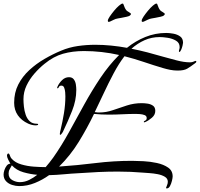

<svg xmlns="http://www.w3.org/2000/svg" viewBox="-31 -949 1116 1072"><path d="M900 103Q896 103 896 100Q896 98 901 87Q906 76 906 66Q906 48 889.5 38Q873 28 849.5 23.5Q826 19 803.5 17.5Q781 16 769 15Q699 9 627 9Q572 9 518 11.5Q464 14 409 18Q368 20 326 24Q284 28 243 29Q207 55 164 72.5Q121 90 76 90Q57 90 36.5 83.5Q16 77 2.5 62.5Q-11 48 -11 25Q-11 15 -6.5 1Q-2 -13 6.5 -24Q15 -35 27 -35Q22 -43 15 -57.5Q8 -72 8 -80Q8 -84 10 -88Q12 -92 16 -92Q19 -92 20.5 -89Q22 -86 23 -84Q25 -77 28 -71.5Q31 -66 36 -61Q54 -41 88 -31Q122 -21 158.5 -18.5Q195 -16 220 -16H224Q235 -29 245.5 -42Q256 -55 266 -69Q313 -136 355 -212.5Q397 -289 439.5 -366Q482 -443 529.5 -514Q577 -585 634 -642Q586 -653 536.5 -658.5Q487 -664 438 -664Q374 -664 321 -649Q268 -634 218 -593Q189 -570 161.5 -538.5Q134 -507 117 -471Q100 -435 100 -395Q100 -377 102.5 -353.5Q105 -330 112.5 -308Q120 -286 135 -272Q150 -258 175 -258Q177 -258 179.5 -257.5Q182 -257 182 -254Q182 -251 176.5 -250Q171 -249 169 -249Q148 -249 126 -259Q89 -276 68.5 -305.5Q48 -335 48 -375Q48 -432 71 -477Q94 -522 132.5 -557.5Q171 -593 217.5 -620Q264 -647 310 -666Q355 -685 403.5 -692Q452 -699 501 -699Q545 -699 590 -694.5Q635 -690 678 -682Q725 -720 780.5 -742.5Q836 -765 897 -765Q915 -765 937 -761Q959 -757 975 -745.5Q991 -734 991 -710Q991 -706 988 -693.5Q985 -681 980 -670Q975 -659 970 -659Q968 -659 968 -662Q968 -668 970 -673.5Q972 -679 972 -686Q972 -710 951.5 -722Q931 -734 905 -738Q879 -742 861 -742Q815 -742 776 -724.5Q737 -707 703 -677Q748 -668 792.5 -656.5Q837 -645 881 -632Q913 -623 955 -612Q997 -601 1030 -601Q1042 -601 1050 -605Q1058 -609 1062 -609Q1065 -609 1065 -606Q1065 -602 1062.5 -599.5Q1060 -597 1057 -595Q1032 -576 1014 -565.5Q996 -555 961 -555Q940 -555 919.5 -559Q899 -563 879 -569Q825 -585 772 -603Q719 -621 664 -635Q633 -595 603.5 -539.5Q574 -484 547.5 -427Q521 -370 498 -323L507 -322Q512 -321 516 -321Q520 -321 524 -321Q562 -321 599.5 -334Q637 -347 677 -360Q717 -373 760 -373Q775 -373 792.5 -370.5Q810 -368 823 -359Q836 -350 836 -330Q836 -308 817.5 -292Q799 -276 781 -268Q777 -266 775 -266Q772 -266 772 -268Q772 -273 780 -276Q788 -279 788 -290Q788 -302 776 -306.5Q764 -311 750 -312Q736 -313 728 -313Q690 -313 652 -311Q614 -309 576 -309Q556 -309 535 -310Q514 -311 494 -313Q456 -234 409 -157.5Q362 -81 299 -19Q401 -26 502 -38.5Q603 -51 706 -51Q732 -51 770 -49Q808 -47 845 -39Q882 -31 907.5 -13.5Q933 4 933 36Q933 44 929 60.5Q925 77 918 90Q911 103 900 103ZM305 -196Q304 -196 303.5 -198Q303 -200 303 -201Q303 -207 304.5 -212.5Q306 -218 307 -223Q318 -268 326 -316.5Q334 -365 334 -411Q334 -419 333 -433Q332 -447 327.5 -459Q323 -471 312 -471Q301 -471 298 -463.5Q295 -456 290 -456Q288 -456 288 -459Q288 -461 290 -465Q298 -484 315 -501Q332 -518 354 -518Q372 -518 381 -506Q390 -494 392.5 -477.5Q395 -461 395 -447Q395 -389 371.5 -330Q348 -271 323 -219Q322 -215 315.5 -205.5Q309 -196 305 -196ZM80 68Q107 68 132 55.5Q157 43 177 27Q140 24 100.5 13Q61 2 35 -26Q29 -14 23 -4Q17 6 17 20Q17 45 37.5 56.5Q58 68 80 68ZM764 -827Q760 -827 760 -833Q760 -841 770.5 -856.5Q781 -872 795 -889Q809 -906 822.5 -917.5Q836 -929 842 -929Q847 -929 848 -923Q851 -915 854 -907.5Q857 -900 863 -892Q866 -888 877.5 -881.5Q889 -875 889 -871Q889 -868 887 -866Q885 -864 883 -862Q880 -859 865.5 -855.5Q851 -852 836 -849.5Q821 -847 816 -846Q803 -844 793 -838.5Q783 -833 771 -828Q768 -827 764 -827ZM575 -827Q571 -827 571 -833Q571 -841 581.5 -856.5Q592 -872 606 -889Q620 -906 633.5 -917.5Q647 -929 653 -929Q658 -929 659 -923Q662 -915 665 -907.5Q668 -900 674 -892Q677 -888 688.5 -881.5Q700 -875 700 -871Q700 -868 698 -866Q696 -864 694 -862Q691 -859 676.5 -855.5Q662 -852 647 -849.5Q632 -847 627 -846Q614 -844 604 -838.5Q594 -833 582 -828Q579 -827 575 -827Z"/></svg>

Font: My Soul
Style: Regular
Weight: 400
Designer: Robert E. Leuschke
Foundry: Robert E. Leuschke
Version: Version 1.010; ttfautohint (v1.8.4.7-5d5b)